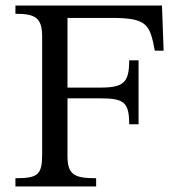

<svg xmlns="http://www.w3.org/2000/svg" viewBox="-20 -677 628 697"><path d="M329 0V-30C251 -30 225 -42 225 -110V-320H343C429 -320 449 -307 449 -226H483V-458H449C449 -377 429 -359 343 -359H225V-612H384C515 -612 524 -588 542 -493H574L568 -657H36V-627C108 -627 133 -613 133 -544V-116C133 -42 117 -30 36 -30V0Z"/></svg>

Font: STIX Two Text
Style: Regular
Weight: 400
Designer: Ross Mills, John Hudson & Paul Hanslow, Tiro Typeworks Ltd; with prior portions MicroPress Inc., and Coen Hoffman.
Foundry: Tiro Typeworks Ltd
Version: Version 2.13 b171